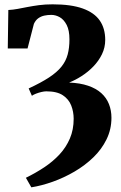

<svg xmlns="http://www.w3.org/2000/svg" viewBox="-20 -570 544 864"><path d="M121 273 96.5 230Q140.5 208.5 179.2 182.8Q218 157 247.8 125Q277.5 93 294.5 53.2Q311.5 13.5 311.5 -35.5Q311.5 -67 300.5 -95.2Q289.5 -123.5 263 -141.2Q236.5 -159 188.5 -159Q179 -159 166.2 -156Q153.5 -153 142 -148.5Q130.5 -144 123.5 -139L109 -172Q165 -198 200.8 -221.5Q236.5 -245 256.5 -270Q276.5 -295 284.5 -324.8Q292.5 -354.5 292.5 -393Q292.5 -433.5 280 -457.8Q267.5 -482 249 -492.5Q230.5 -503 210.5 -503Q194.5 -503 179.5 -499.8Q164.5 -496.5 152.2 -487.8Q140 -479 132.5 -462.5L104 -352H15L17.5 -525Q38.5 -526 59.5 -530Q80.5 -534 104 -538.5Q127.5 -543 155.2 -546.8Q183 -550.5 217 -550.5Q300 -550.5 352.2 -531.8Q404.5 -513 429 -477.5Q453.5 -442 453.5 -390.5Q453.5 -356 438.8 -325.8Q424 -295.5 400 -270.8Q376 -246 347.5 -227.8Q319 -209.5 291 -198.5Q340.5 -196.5 376.5 -184.2Q412.5 -172 435.8 -151Q459 -130 470.2 -101.8Q481.5 -73.5 481.5 -40Q481.5 12 459.5 57Q437.5 102 400 138.2Q362.5 174.5 315.5 202Q268.5 229.5 218.2 247.5Q168 265.5 121 273Z"/></svg>

Font: Merriweather 60pt Black
Style: Regular
Weight: 900
Version: Version 2.100